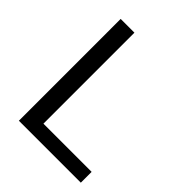

<svg xmlns="http://www.w3.org/2000/svg" viewBox="-183 -746 853 853"><g transform="rotate(45 243.0 -320.0)"><path d="M165.5 -639.6V-67.9H468.3V0H79.1V-639.6Z"/></g></svg>

Font: Yantramanav
Style: Regular
Weight: 400
Version: Version 1.001;PS 1.0;hotconv 1.0.72;makeotf.lib2.5.5900; ttf